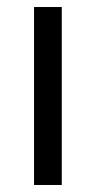

<svg xmlns="http://www.w3.org/2000/svg" viewBox="-20 -527 273 547"><path d="M156 0H77V-507H156Z"/></svg>

Font: Hind Siliguri
Style: Regular
Weight: 400
Designer: Jyotish Sonowal
Foundry: Indian Type Foundry
Version: Version 1.001;PS 1.0;hotconv 1.0.86;makeotf.lib2.5.63406; tt